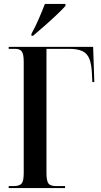

<svg xmlns="http://www.w3.org/2000/svg" viewBox="-20 -951 511 971"><path d="M24 0V-10H49Q79 -10 89.5 -23Q100 -36 100 -75V-638Q100 -678 90 -691Q80 -704 57 -704H24V-714H451L457 -536H447L445 -577Q443 -626 432 -653.5Q421 -681 396.5 -692.5Q372 -704 329 -704H215V-76Q215 -38 224.5 -24Q234 -10 264 -10H309V0ZM139 -780Q159 -816 176.5 -856.5Q194 -897 207 -931H311V-921Q296 -904 266.5 -876Q237 -848 204.5 -819.5Q172 -791 147 -770H139Z"/></svg>

Font: Noto Serif Display ExtraCondensed SemiBold
Style: Regular
Weight: 600
Width: 2
Designer: Monotype Design Team
Foundry: Monotype Imaging Inc.
Version: Version 2.009